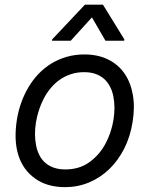

<svg xmlns="http://www.w3.org/2000/svg" viewBox="-20 -784 637 816"><path d="M51.8 -275.6Q57.9 -312.9 70.3 -347.7Q82.7 -382.5 101 -413.4Q119.3 -444.2 143.6 -469.8Q168 -495.4 197.8 -513.7Q227.6 -532 263 -542.3Q298.3 -552.6 338.8 -552.6Q395.2 -552.6 438.2 -531.8Q481.2 -511 508 -473.2Q534.8 -435.4 544.4 -382.3Q554 -329.2 543.3 -264.2Q533.4 -202.4 507.5 -151.6Q481.5 -100.9 443.7 -64.6Q405.9 -28.4 358.1 -8.5Q310.4 11.4 256.4 11.4Q181.1 11.4 130.3 -24.5Q78.1 -61.1 58.1 -124.3Q38 -187.5 51.8 -275.6ZM133.5 -165.5Q138.1 -142.8 147.7 -123.9Q157.3 -105.1 172.8 -91.8Q188.2 -78.5 209.3 -71.2Q230.5 -63.9 257.8 -63.9Q315.7 -63.9 358 -93.4Q400.9 -123.6 427 -171Q453.1 -218.4 462.4 -275.6Q470.9 -329.5 461.6 -375Q457 -398.1 447.1 -416.9Q437.1 -435.7 421.9 -449.2Q406.6 -462.7 385.7 -470Q364.7 -477.3 337.4 -477.3Q307.5 -477.3 282 -468.9Q256.4 -460.6 235.3 -446Q214.1 -431.5 197.1 -411.4Q180 -391.3 167.3 -367.5Q154.5 -343.8 146 -317.5Q137.4 -291.2 132.8 -264.2Q124.3 -211.6 133.5 -165.5ZM201 -610.8 201.7 -616.5 340.9 -764.2H417.6L508.5 -616.5L507.8 -610.8H428.3L370.7 -710.2L280.5 -610.8Z"/></svg>

Font: Inter P
Style: Italic
Weight: 400
Italic angle: -9.40001°
Designer: Rasmus Andersson
Foundry: rsms
Version: Version 3.018;git-588b23468